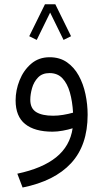

<svg xmlns="http://www.w3.org/2000/svg" viewBox="-20 -607 477 888"><path d="M308.6 -439.5 273.9 -422.4 211.9 -548.8 149.9 -422.4 115.2 -439.5 188 -587.4H235.8ZM385.3 -76.2Q385.3 64.9 308.8 147.7Q232.4 230.5 84.5 260.3L60.1 196.3Q175.8 171.9 239.7 120.4Q303.7 68.8 315.9 -13.7Q295.9 -7.3 270.5 -2.7Q245.1 2 223.1 2Q140.1 2 96.2 -33.4Q52.2 -68.8 52.2 -142.6Q52.2 -189.9 70.6 -235.8Q88.9 -281.7 124 -312Q159.2 -342.3 209.5 -342.3Q256.3 -342.3 289.6 -319.1Q322.8 -295.9 344 -257.6Q365.2 -219.2 375.2 -171.9Q385.3 -124.5 385.3 -76.2ZM225.6 -71.8Q248 -71.8 271.7 -75.7Q295.4 -79.6 317.9 -85.9Q314.9 -138.2 303.2 -179.4Q291.5 -220.7 268.8 -244.9Q246.1 -269 209 -269Q175.3 -269 155.8 -248.5Q136.2 -228 128.2 -199.2Q120.1 -170.4 120.1 -145.5Q120.1 -105.5 147.5 -88.6Q174.8 -71.8 225.6 -71.8Z"/></svg>

Font: Vazirmatn UI NL Light
Style: Regular
Weight: 300
Designer: Saber Rastikerdar
Foundry: Saber Rastikerdar
Version: Version 33.003